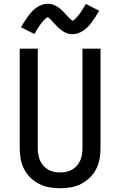

<svg xmlns="http://www.w3.org/2000/svg" viewBox="-20 -994 640 1022"><path d="M300 8Q271 8 242.5 3Q214 -2 188.5 -15Q163 -28 142 -48.5Q121 -69 108 -94.5Q95 -120 90 -148.5Q85 -177 85 -206V-735H181V-206Q181 -190 183.5 -173Q186 -156 192.5 -141Q199 -126 210 -113Q221 -100 235.5 -91.5Q250 -83 266.5 -79.5Q283 -76 300 -76Q317 -76 333.5 -79.5Q350 -83 364.5 -91.5Q379 -100 390 -113Q401 -126 407.5 -141Q414 -156 416.5 -173Q419 -190 419 -206V-735H515V-206Q515 -177 510 -148.5Q505 -120 492 -94.5Q479 -69 458 -48.5Q437 -28 411.5 -15Q386 -2 357.5 3Q329 8 300 8ZM366 -812Q361 -812 355.5 -812.5Q350 -813 345 -814.5Q340 -816 335.5 -817.5Q331 -819 326 -821.5Q321 -824 317 -826.5Q313 -829 309 -832Q305 -835 300.5 -838.5Q296 -842 292 -845.5Q288 -849 284.5 -853Q281 -857 277.5 -860.5Q274 -864 270.5 -867.5Q267 -871 263 -875.5Q259 -880 255.5 -884Q252 -888 248.5 -891Q245 -894 240.5 -898Q236 -902 234 -902Q230 -902 227 -899Q224 -896 219.5 -892.5Q215 -889 213 -886Q211 -883 208.5 -880.5Q206 -878 203.5 -875Q201 -872 198.5 -868.5Q196 -865 193.5 -861.5Q191 -858 188 -854Q185 -850 182 -845Q179 -840 176 -835Q173 -830 170 -824.5Q167 -819 163 -813L92 -849Q102 -867 112 -882Q122 -897 131 -909.5Q140 -922 150 -932.5Q160 -943 173 -952.5Q186 -962 201.5 -968Q217 -974 234 -974Q239 -974 244.5 -973.5Q250 -973 255 -971.5Q260 -970 264.5 -968.5Q269 -967 274 -964.5Q279 -962 283 -959.5Q287 -957 291 -954.5Q295 -952 299.5 -948Q304 -944 308 -940.5Q312 -937 315.5 -933.5Q319 -930 322.5 -926Q326 -922 329.5 -918.5Q333 -915 337 -910.5Q341 -906 344.5 -902Q348 -898 351.5 -895Q355 -892 359.5 -888Q364 -884 366 -884Q370 -884 373 -887Q376 -890 380.5 -894Q385 -898 387 -900.5Q389 -903 391.5 -905.5Q394 -908 396.5 -911Q399 -914 401.5 -917.5Q404 -921 406.5 -924.5Q409 -928 412 -932.5Q415 -937 418 -941.5Q421 -946 424 -951Q427 -956 430 -961.5Q433 -967 437 -973L508 -937Q498 -919 488 -904Q478 -889 469 -876.5Q460 -864 450 -853.5Q440 -843 427 -833.5Q414 -824 398.5 -818Q383 -812 366 -812Z"/></svg>

Font: Iosevka Aile Medium
Style: Regular
Weight: 500
Designer: Belleve Invis
Foundry: Belleve Invis
Version: Version 27.3.5; ttfautohint (v1.8.4)